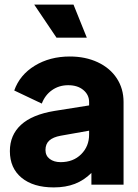

<svg xmlns="http://www.w3.org/2000/svg" viewBox="-20 -804 603 836"><path d="M23 -146Q23 -216 71.5 -260.5Q120 -305 217 -321L368 -345V-360Q368 -391 343 -412Q318 -433 277 -433Q237 -433 206.5 -411.5Q176 -390 162 -353L42 -410Q66 -478 131.5 -518Q197 -558 284 -558Q352 -558 405.5 -533Q459 -508 488.5 -463Q518 -418 518 -360V0H378V-51Q346 -19 306 -3.5Q266 12 214 12Q125 12 74 -30Q23 -72 23 -146ZM244 -98Q299 -98 333.5 -132.5Q368 -167 368 -218V-235L244 -213Q211 -207 194.5 -192Q178 -177 178 -151Q178 -126 196.5 -112Q215 -98 244 -98ZM129 -784H300L358 -640H226Z"/></svg>

Font: BLUETTI 2.0
Style: Bold
Weight: 700
Designer: Stijn de Vries
Foundry: tokotype
Version: Version 2.005;October 31, 2023;FontCreator 14.0.0.2814 64-bi